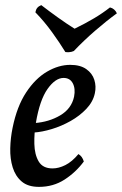

<svg xmlns="http://www.w3.org/2000/svg" viewBox="-20 -720 476 749"><path d="M132 9Q89 9 64.5 -12Q40 -33 29.5 -67Q19 -101 20 -141.5Q21 -182 29 -221Q46 -305 82 -359.5Q118 -414 163.5 -440.5Q209 -467 254 -467Q293 -467 316.5 -450.5Q340 -434 348 -408.5Q356 -383 350 -356Q343 -323 317 -295.5Q291 -268 255.5 -248Q220 -228 182 -216.5Q144 -205 112 -203L115 -240Q171 -244 215 -270Q259 -296 269 -343Q275 -374 264 -395Q253 -416 228 -416Q196 -416 165.5 -373Q135 -330 120 -241Q113 -200 114 -158.5Q115 -117 131 -90Q147 -63 185 -63Q209 -63 235 -76Q261 -89 286 -119Q294 -114 299 -107Q304 -100 307 -90Q276 -48 232 -19.5Q188 9 132 9ZM235 -517Q213 -553 183 -594.5Q153 -636 118 -672Q120 -683 125.5 -689.5Q131 -696 141 -700Q172 -676 207 -651Q242 -626 271 -608Q314 -629 347.5 -649Q381 -669 409 -691Q418 -689 425 -683Q432 -677 436 -668Q396 -639 351.5 -600.5Q307 -562 268 -521Q259 -517 250 -516.5Q241 -516 235 -517Z"/></svg>

Font: Vollkorn
Style: Italic
Weight: 400
Italic angle: -11°
Designer: Friedrich Althausen
Foundry: Friedrich Althausen
Version: Version 5.001